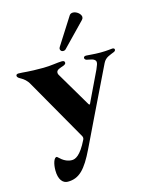

<svg xmlns="http://www.w3.org/2000/svg" viewBox="-141 -764 821 1055"><g transform="rotate(-15 269.0 -236.5)"><path d="M111.5 208.8C176.5 208.8 214.8 169 265.6 63.9L343 -96.6L475.1 -368.6C489.7 -399.1 517 -403.8 539.8 -414.1C545.8 -416.9 549 -420.8 549 -425.4C549 -432.2 543.3 -434.7 536.2 -434.7C527.3 -434.7 508.2 -430.4 468 -430.4C429.3 -430.4 405.5 -434.3 387.1 -434.7C379.6 -434.7 372.9 -431.8 372.9 -424.7C372.9 -417.3 378.9 -413.7 384.2 -411.9C396 -408 435 -407.7 434.7 -384.2C435 -376.8 432.2 -369.3 422.6 -346.6L350.1 -195.3L346.9 -188.6L339.5 -172.6C336.6 -168.3 333.8 -169.4 330.3 -175.4L323.9 -186.1L219.5 -362.9C214.5 -370.7 210.9 -376.4 210.9 -384.2C210.9 -401.6 233 -405.9 251.4 -412.6C259.9 -416.2 266 -420.1 266.3 -426.1C266.7 -436.4 259.6 -438.9 249.3 -438.9C227.3 -438.9 185 -430.4 144.2 -430.4C53.6 -430 35.9 -435.7 2.1 -436.1C-6.7 -435.7 -11 -431.5 -10.7 -426.8C-11 -405.2 26.6 -411.2 54 -360.1L252.1 -13.1C256 -5.3 256 0 252.8 7.5C212.4 90.2 182.5 100.1 164.1 100.1C117.5 99.8 93 61.1 86.6 61.1C71.7 61.1 61.1 93.8 61.1 131.4C61.1 183.2 83.1 208.8 111.5 208.8ZM256.4 -507.1C256.4 -502.1 260.3 -491.5 273.4 -491.5C278.8 -491.5 283.4 -492.9 287.6 -497.2L416.2 -630C420.5 -634.6 422.6 -639.6 422.6 -644.9C422.6 -662.6 398.4 -681.8 378.6 -681.8C370.4 -681.8 362.6 -679.3 358 -671.9L260.7 -519.2C257.1 -513.5 256.4 -510.7 256.4 -507.1Z"/></g></svg>

Font: Margiela Serif
Style: Bold
Weight: 700
Designer: Andreas Faust, Stefan Endress
Version: Version 1.002;FEAKit 1.0